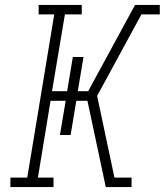

<svg xmlns="http://www.w3.org/2000/svg" viewBox="-20 -755 665 775"><path d="M22 0V-38H90L199 -697H136V-735H310V-697H242L190 -387H251L274 -525H317L294 -387H336L342 -398L525 -735H625V-697H551L372 -368L442 -38H511V0H407L333 -348H288L265 -210H222L245 -348H184L133 -38H196V0Z"/></svg>

Font: Iosevka Curly Slab XLtExObl
Style: Regular
Weight: 200
Width: 7
Italic angle: -9°
Monospace: yes
Designer: Belleve Invis
Foundry: Belleve Invis
Version: Version 11.0.0; ttfautohint (v1.8.3)